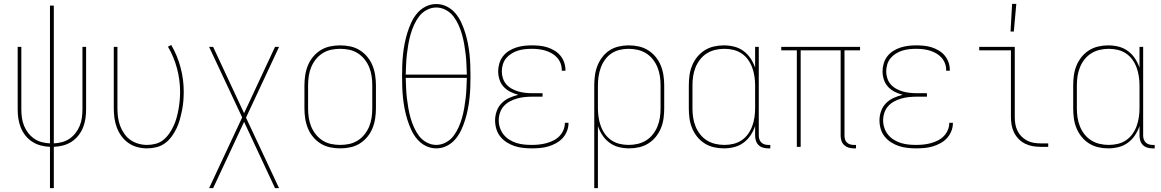

<svg xmlns="http://www.w3.org/2000/svg" viewBox="-20 -764 6040 999"><path d="M240 215V0Q216 -1 192.5 -7Q169 -13 148.5 -26Q128 -39 112.5 -58.5Q97 -78 88 -100.5Q79 -123 75.5 -147Q72 -171 72 -195V-520H91V-195Q91 -173 94 -151.5Q97 -130 105 -110Q113 -90 126.5 -72.5Q140 -55 158 -42.5Q176 -30 197.5 -24.5Q219 -19 240 -18V-735H260V-18Q281 -19 302.5 -24.5Q324 -30 342 -42.5Q360 -55 373.5 -72.5Q387 -90 395 -110Q403 -130 406 -151.5Q409 -173 409 -195V-520H428V-195Q428 -171 424.5 -147Q421 -123 412 -100.5Q403 -78 387.5 -58.5Q372 -39 351.5 -26Q331 -13 307.5 -7Q284 -1 260 0V215Z M745 8Q720 8 695 1.5Q670 -5 649 -19.5Q628 -34 612.5 -55Q597 -76 588 -100Q579 -124 575.5 -149Q572 -174 572 -200V-520H591V-200Q591 -177 594 -154Q597 -131 605 -109.5Q613 -88 626.5 -68.5Q640 -49 658.5 -36Q677 -23 699.5 -16.5Q722 -10 745 -10Q768 -10 790.5 -16Q813 -22 830.5 -36.5Q848 -51 861 -70Q874 -89 883.5 -109.5Q893 -130 899 -152Q905 -174 909 -196.5Q913 -219 915 -241.5Q917 -264 917 -287Q917 -348 901 -408Q885 -468 854 -521L871 -530Q903 -475 919.5 -413Q936 -351 936 -287Q936 -263 934 -238.5Q932 -214 927 -189.5Q922 -165 915.5 -141.5Q909 -118 898.5 -96Q888 -74 873 -53.5Q858 -33 838 -18.5Q818 -4 794 2Q770 8 745 8Z M1068 215 1240 -153 1068 -520H1089L1250 -175L1411 -520H1432L1260 -152L1432 215H1411L1250 -130L1089 215Z M1750 8Q1724 8 1697.5 2.5Q1671 -3 1648.5 -17Q1626 -31 1609 -51.5Q1592 -72 1582 -96.5Q1572 -121 1568 -147.5Q1564 -174 1564 -200V-320Q1564 -346 1568 -372.5Q1572 -399 1582 -423.5Q1592 -448 1609 -468.5Q1626 -489 1648.5 -503Q1671 -517 1697.5 -522.5Q1724 -528 1750 -528Q1776 -528 1802.5 -522.5Q1829 -517 1851.5 -503Q1874 -489 1891 -468.5Q1908 -448 1918 -423.5Q1928 -399 1932 -372.5Q1936 -346 1936 -320V-200Q1936 -174 1932 -147.5Q1928 -121 1918 -96.5Q1908 -72 1891 -51.5Q1874 -31 1851.5 -17Q1829 -3 1802.5 2.5Q1776 8 1750 8ZM1750 -10Q1774 -10 1797.5 -15Q1821 -20 1841.5 -33Q1862 -46 1877 -65Q1892 -84 1901 -106Q1910 -128 1913.5 -152Q1917 -176 1917 -200V-320Q1917 -344 1913.5 -368Q1910 -392 1901 -414Q1892 -436 1877 -455Q1862 -474 1841.5 -487Q1821 -500 1797.5 -505Q1774 -510 1750 -510Q1726 -510 1702.5 -505Q1679 -500 1658.5 -487Q1638 -474 1623 -455Q1608 -436 1599 -414Q1590 -392 1586.5 -368Q1583 -344 1583 -320V-200Q1583 -176 1586.5 -152Q1590 -128 1599 -106Q1608 -84 1623 -65Q1638 -46 1658.5 -33Q1679 -20 1702.5 -15Q1726 -10 1750 -10Z M2250 8Q2221 8 2195 -5Q2169 -18 2150.5 -40Q2132 -62 2120 -88Q2108 -114 2099.5 -141.5Q2091 -169 2085.5 -197Q2080 -225 2077 -253.5Q2074 -282 2073 -310.5Q2072 -339 2072 -368Q2072 -396 2073 -424.5Q2074 -453 2077 -481.5Q2080 -510 2085.5 -538Q2091 -566 2099.5 -593.5Q2108 -621 2120 -647Q2132 -673 2150.5 -695Q2169 -717 2195 -730Q2221 -743 2250 -743Q2279 -743 2305 -730Q2331 -717 2349.5 -695Q2368 -673 2380 -647Q2392 -621 2400.5 -593.5Q2409 -566 2414.5 -538Q2420 -510 2423 -481.5Q2426 -453 2427 -424.5Q2428 -396 2428 -368Q2428 -339 2427 -310.5Q2426 -282 2423 -253.5Q2420 -225 2414.5 -197Q2409 -169 2400.5 -141.5Q2392 -114 2380 -88Q2368 -62 2349.5 -40Q2331 -18 2305 -5Q2279 8 2250 8ZM2409 -376Q2408 -403 2407 -429Q2406 -455 2403 -481Q2400 -507 2395.5 -533Q2391 -559 2384 -584Q2377 -609 2366 -633.5Q2355 -658 2339.5 -678.5Q2324 -699 2300 -712Q2276 -725 2250 -725Q2224 -725 2200 -712Q2176 -699 2160.5 -678.5Q2145 -658 2134 -633.5Q2123 -609 2116 -584Q2109 -559 2104.5 -533Q2100 -507 2097 -481Q2094 -455 2093 -429Q2092 -403 2091 -376ZM2250 -10Q2276 -10 2300 -23Q2324 -36 2339.5 -56.5Q2355 -77 2366 -101.5Q2377 -126 2384 -151Q2391 -176 2395.5 -202Q2400 -228 2403 -254Q2406 -280 2407 -306Q2408 -332 2409 -359H2091Q2092 -332 2093 -306Q2094 -280 2097 -254Q2100 -228 2104.5 -202Q2109 -176 2116 -151Q2123 -126 2134 -101.5Q2145 -77 2160.5 -56.5Q2176 -36 2200 -23Q2224 -10 2250 -10Z M2747 8Q2725 8 2702 5.5Q2679 3 2657.5 -4Q2636 -11 2616.5 -23.5Q2597 -36 2583 -53.5Q2569 -71 2562.5 -93Q2556 -115 2556 -138Q2556 -162 2564.5 -186Q2573 -210 2590.5 -227.5Q2608 -245 2630.5 -255Q2653 -265 2677 -271Q2656 -276 2636 -286Q2616 -296 2601 -312Q2586 -328 2579 -349.5Q2572 -371 2572 -393Q2572 -413 2578 -433.5Q2584 -454 2596.5 -470.5Q2609 -487 2627 -498.5Q2645 -510 2665 -516.5Q2685 -523 2705.5 -525.5Q2726 -528 2747 -528Q2767 -528 2787.5 -526Q2808 -524 2827 -518Q2846 -512 2864 -501.5Q2882 -491 2895 -475.5Q2908 -460 2915 -440.5Q2922 -421 2922 -401V-396H2903V-400Q2903 -418 2896.5 -435Q2890 -452 2878 -465Q2866 -478 2850 -487Q2834 -496 2817 -501Q2800 -506 2782.5 -508Q2765 -510 2747 -510Q2729 -510 2710.5 -508Q2692 -506 2674.5 -500.5Q2657 -495 2641 -485Q2625 -475 2613.5 -461Q2602 -447 2596.5 -429Q2591 -411 2591 -392Q2591 -374 2597 -356Q2603 -338 2615 -324.5Q2627 -311 2643.5 -302Q2660 -293 2677.5 -288Q2695 -283 2713.5 -281Q2732 -279 2750 -279H2803V-261H2750Q2730 -261 2710 -259Q2690 -257 2670.5 -251.5Q2651 -246 2633 -236.5Q2615 -227 2601.5 -212Q2588 -197 2581.5 -177.5Q2575 -158 2575 -138Q2575 -118 2581.5 -98.5Q2588 -79 2600.5 -63.5Q2613 -48 2630.5 -37Q2648 -26 2667.5 -20Q2687 -14 2707 -12Q2727 -10 2747 -10Q2766 -10 2785 -12Q2804 -14 2822.5 -19Q2841 -24 2858.5 -32.5Q2876 -41 2889.5 -54.5Q2903 -68 2911 -86Q2919 -104 2919 -123V-125H2938V-123Q2938 -101 2929.5 -80.5Q2921 -60 2906.5 -44.5Q2892 -29 2872.5 -18.5Q2853 -8 2832.5 -2Q2812 4 2790.5 6Q2769 8 2747 8Z M3072 215V-320Q3072 -346 3075.5 -372Q3079 -398 3088.5 -422Q3098 -446 3114 -467Q3130 -488 3151.5 -502Q3173 -516 3199 -522Q3225 -528 3251 -528Q3277 -528 3303 -522.5Q3329 -517 3351.5 -503Q3374 -489 3391 -468.5Q3408 -448 3418 -423.5Q3428 -399 3432 -372.5Q3436 -346 3436 -320V-200Q3436 -174 3432.5 -148Q3429 -122 3419 -97.5Q3409 -73 3392.5 -52.5Q3376 -32 3354 -18Q3332 -4 3306 2Q3280 8 3254 8Q3227 8 3200.5 1.5Q3174 -5 3152 -21Q3130 -37 3115 -59.5Q3100 -82 3091 -108V215ZM3251 -10Q3275 -10 3298.5 -15.5Q3322 -21 3342 -33.5Q3362 -46 3377 -65Q3392 -84 3401 -106.5Q3410 -129 3413.5 -152.5Q3417 -176 3417 -200V-320Q3417 -344 3413.5 -367.5Q3410 -391 3401 -413.5Q3392 -436 3377 -455Q3362 -474 3342 -486.5Q3322 -499 3298.5 -504.5Q3275 -510 3251 -510Q3227 -510 3204 -504.5Q3181 -499 3161.5 -486Q3142 -473 3128 -453.5Q3114 -434 3106 -412Q3098 -390 3094.5 -366.5Q3091 -343 3091 -320V-200Q3091 -177 3094.5 -153.5Q3098 -130 3106 -108Q3114 -86 3128 -66.5Q3142 -47 3161.5 -34Q3181 -21 3204 -15.5Q3227 -10 3251 -10Z M3746 8Q3720 8 3694 2Q3668 -4 3646 -18Q3624 -32 3607.5 -52.5Q3591 -73 3581 -97.5Q3571 -122 3567.5 -148Q3564 -174 3564 -200V-320Q3564 -346 3567.5 -372Q3571 -398 3581 -422.5Q3591 -447 3607.5 -467.5Q3624 -488 3646 -502Q3668 -516 3694 -522Q3720 -528 3746 -528Q3773 -528 3799.5 -521.5Q3826 -515 3848 -499Q3870 -483 3885 -460.5Q3900 -438 3909 -412V-520H3928V-58Q3928 -49 3931 -39.5Q3934 -30 3941 -23Q3948 -16 3957.5 -13Q3967 -10 3976 -10H3988V8H3976Q3963 8 3949.5 4Q3936 0 3926.5 -9.5Q3917 -19 3913 -32Q3909 -45 3909 -58V-108Q3900 -82 3885 -59.5Q3870 -37 3848 -21Q3826 -5 3799.5 1.5Q3773 8 3746 8ZM3749 -10Q3773 -10 3796 -15.5Q3819 -21 3838.5 -34Q3858 -47 3872 -66.5Q3886 -86 3894 -108Q3902 -130 3905.5 -153.5Q3909 -177 3909 -200V-320Q3909 -343 3905.5 -366.5Q3902 -390 3894 -412Q3886 -434 3872 -453.5Q3858 -473 3838.5 -486Q3819 -499 3796 -504.5Q3773 -510 3749 -510Q3725 -510 3701.5 -504.5Q3678 -499 3658 -486.5Q3638 -474 3623 -455Q3608 -436 3599 -413.5Q3590 -391 3586.5 -367.5Q3583 -344 3583 -320V-200Q3583 -176 3586.5 -152.5Q3590 -129 3599 -106.5Q3608 -84 3623 -65Q3638 -46 3658 -33.5Q3678 -21 3701.5 -15.5Q3725 -10 3749 -10Z M4422 8Q4408 8 4395 4Q4382 0 4372 -9.5Q4362 -19 4358 -32Q4354 -45 4354 -58V-502H4146V0H4126V-502H4045V-520H4455V-502H4374V-58Q4374 -49 4376.5 -39.5Q4379 -30 4386 -23Q4393 -16 4402.5 -13Q4412 -10 4422 -10H4434V8Z M4747 8Q4725 8 4702 5.5Q4679 3 4657.5 -4Q4636 -11 4616.5 -23.5Q4597 -36 4583 -53.5Q4569 -71 4562.5 -93Q4556 -115 4556 -138Q4556 -162 4564.5 -186Q4573 -210 4590.5 -227.5Q4608 -245 4630.5 -255Q4653 -265 4677 -271Q4656 -276 4636 -286Q4616 -296 4601 -312Q4586 -328 4579 -349.5Q4572 -371 4572 -393Q4572 -413 4578 -433.5Q4584 -454 4596.5 -470.5Q4609 -487 4627 -498.5Q4645 -510 4665 -516.5Q4685 -523 4705.5 -525.5Q4726 -528 4747 -528Q4767 -528 4787.5 -526Q4808 -524 4827 -518Q4846 -512 4864 -501.5Q4882 -491 4895 -475.5Q4908 -460 4915 -440.5Q4922 -421 4922 -401V-396H4903V-400Q4903 -418 4896.5 -435Q4890 -452 4878 -465Q4866 -478 4850 -487Q4834 -496 4817 -501Q4800 -506 4782.5 -508Q4765 -510 4747 -510Q4729 -510 4710.5 -508Q4692 -506 4674.5 -500.5Q4657 -495 4641 -485Q4625 -475 4613.5 -461Q4602 -447 4596.5 -429Q4591 -411 4591 -392Q4591 -374 4597 -356Q4603 -338 4615 -324.5Q4627 -311 4643.5 -302Q4660 -293 4677.5 -288Q4695 -283 4713.5 -281Q4732 -279 4750 -279H4803V-261H4750Q4730 -261 4710 -259Q4690 -257 4670.5 -251.5Q4651 -246 4633 -236.5Q4615 -227 4601.5 -212Q4588 -197 4581.5 -177.5Q4575 -158 4575 -138Q4575 -118 4581.5 -98.5Q4588 -79 4600.5 -63.5Q4613 -48 4630.5 -37Q4648 -26 4667.5 -20Q4687 -14 4707 -12Q4727 -10 4747 -10Q4766 -10 4785 -12Q4804 -14 4822.5 -19Q4841 -24 4858.5 -32.5Q4876 -41 4889.5 -54.5Q4903 -68 4911 -86Q4919 -104 4919 -123V-125H4938V-123Q4938 -101 4929.5 -80.5Q4921 -60 4906.5 -44.5Q4892 -29 4872.5 -18.5Q4853 -8 4832.5 -2Q4812 4 4790.5 6Q4769 8 4747 8Z M5238 -600 5246 -744H5268L5255 -600ZM5395 0Q5374 0 5353.5 -3.5Q5333 -7 5314.5 -16Q5296 -25 5281 -40Q5266 -55 5256.5 -74Q5247 -93 5243.5 -113.5Q5240 -134 5240 -155V-502H5075V-520H5260V-155Q5260 -136 5263 -118Q5266 -100 5274 -83.5Q5282 -67 5295 -54Q5308 -41 5324 -32.5Q5340 -24 5358.5 -21Q5377 -18 5395 -18H5434V0Z M5746 8Q5720 8 5694 2Q5668 -4 5646 -18Q5624 -32 5607.5 -52.5Q5591 -73 5581 -97.5Q5571 -122 5567.5 -148Q5564 -174 5564 -200V-320Q5564 -346 5567.5 -372Q5571 -398 5581 -422.5Q5591 -447 5607.5 -467.5Q5624 -488 5646 -502Q5668 -516 5694 -522Q5720 -528 5746 -528Q5773 -528 5799.5 -521.5Q5826 -515 5848 -499Q5870 -483 5885 -460.5Q5900 -438 5909 -412V-520H5928V-58Q5928 -49 5931 -39.5Q5934 -30 5941 -23Q5948 -16 5957.5 -13Q5967 -10 5976 -10H5988V8H5976Q5963 8 5949.5 4Q5936 0 5926.5 -9.5Q5917 -19 5913 -32Q5909 -45 5909 -58V-108Q5900 -82 5885 -59.5Q5870 -37 5848 -21Q5826 -5 5799.5 1.5Q5773 8 5746 8ZM5749 -10Q5773 -10 5796 -15.5Q5819 -21 5838.5 -34Q5858 -47 5872 -66.5Q5886 -86 5894 -108Q5902 -130 5905.5 -153.5Q5909 -177 5909 -200V-320Q5909 -343 5905.5 -366.5Q5902 -390 5894 -412Q5886 -434 5872 -453.5Q5858 -473 5838.5 -486Q5819 -499 5796 -504.5Q5773 -510 5749 -510Q5725 -510 5701.5 -504.5Q5678 -499 5658 -486.5Q5638 -474 5623 -455Q5608 -436 5599 -413.5Q5590 -391 5586.5 -367.5Q5583 -344 5583 -320V-200Q5583 -176 5586.5 -152.5Q5590 -129 5599 -106.5Q5608 -84 5623 -65Q5638 -46 5658 -33.5Q5678 -21 5701.5 -15.5Q5725 -10 5749 -10Z"/></svg>

Font: Iosevka SS18 Thin
Style: Regular
Weight: 100
Monospace: yes
Designer: Belleve Invis
Foundry: Belleve Invis
Version: Version 25.1.1; ttfautohint (v1.8.4)